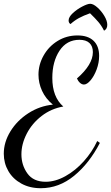

<svg xmlns="http://www.w3.org/2000/svg" viewBox="-35 -906 586 1013"><path d="M-15 -95Q-15 -156 20 -213Q55 -270 114.5 -308.5Q174 -347 244 -354Q206 -385 187 -426.5Q168 -468 168 -512Q168 -565 195 -613Q222 -661 269 -690Q316 -719 374 -719Q429 -719 458.5 -691Q488 -663 488 -611Q488 -575 475 -540Q462 -505 443 -482.5Q424 -460 408 -460Q397 -460 387 -469Q377 -478 371 -492Q455 -565 455 -631Q455 -662 437 -679Q419 -696 384 -696Q317 -696 279 -638.5Q241 -581 241 -495Q241 -394 299 -344Q235 -333 184.5 -294Q134 -255 106 -200.5Q78 -146 78 -92Q78 -35 109.5 9Q141 53 206 53Q257 53 310 23.5Q363 -6 407 -55Q451 -104 478 -162L492 -152Q436 -44 356 21.5Q276 87 180 87Q122 87 77.5 62.5Q33 38 9 -3.5Q-15 -45 -15 -95ZM440 -836Q406 -824 382 -811Q358 -798 337 -779Q327 -785 327 -798Q327 -816 349 -836.5Q371 -857 399 -871.5Q427 -886 441 -886Q457 -886 478.5 -867Q500 -848 515.5 -822Q531 -796 531 -775Q531 -753 514 -744Q501 -770 484 -790Q467 -810 440 -836Z"/></svg>

Font: Dancing Script
Style: Regular
Weight: 400
Designer: Pablo Impallari
Foundry: Pablo Impallari
Version: Version 2.000